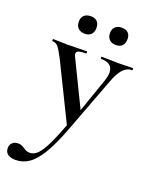

<svg xmlns="http://www.w3.org/2000/svg" viewBox="-194 -649 790 1012"><g transform="rotate(20 201.0 -143.0)"><path d="M438 -374Q408 -374 386.5 -350Q365 -326 347 -277L232 28Q196 124 163 179Q130 234 96 257.5Q62 281 21 281Q-7 281 -22.5 269.5Q-38 258 -38 235Q-38 216 -25.5 205Q-13 194 5 194Q17 194 24.5 197Q32 200 43 207Q60 220 78 220Q103 220 123.5 198.5Q144 177 167.5 128Q191 79 225 -13L222 33L57 -303Q34 -347 22 -360.5Q10 -374 -9 -374Q-11 -374 -11 -380Q-11 -386 -9 -386Q17 -386 31 -385L70 -384L138 -385Q153 -386 179 -386Q182 -386 182 -380Q182 -374 179 -374Q152 -374 139 -369.5Q126 -365 126 -354Q126 -346 132 -335L262 -68L231 -15L322 -277Q330 -303 330 -320Q330 -374 263 -374Q261 -374 261 -380Q261 -386 263 -386Q290 -386 304 -385L364 -384L403 -385Q414 -386 438 -386Q440 -386 440 -380Q440 -374 438 -374ZM86 -519Q86 -542 99.5 -554.5Q113 -567 137 -567Q160 -567 172.5 -554.5Q185 -542 185 -519Q185 -495 172.5 -482Q160 -469 137 -469Q113 -469 99.5 -482Q86 -495 86 -519ZM261 -519Q261 -541 274.5 -553.5Q288 -566 311 -566Q334 -566 346.5 -554Q359 -542 359 -519Q359 -495 346.5 -482Q334 -469 311 -469Q288 -469 274.5 -482Q261 -495 261 -519Z"/></g></svg>

Font: Cormorant Garamond SemiBold
Style: Regular
Weight: 600
Designer: Christian Thalmann (Catharsis Fonts)
Foundry: Catharsis Fonts
Version: Version 4.000